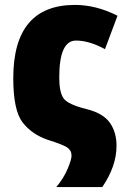

<svg xmlns="http://www.w3.org/2000/svg" viewBox="-20 -583 518 781"><path d="M285 -563Q34 -563 34 -265Q34 -134 72 -85Q110 -36 175 -14Q236 5 253.5 17Q271 29 271 50Q271 66 255 104Q239 142 209 178H396Q454 93 454 10Q454 -45 427 -83.5Q400 -122 333 -139Q256 -158 238.5 -183Q221 -208 221 -268Q221 -418 289 -418Q343 -418 407 -383L458 -519Q371 -563 285 -563Z"/></svg>

Font: Noto Sans Display SemiCondensed Black
Style: Regular
Weight: 900
Width: 4
Designer: Monotype Design Team
Foundry: Monotype Imaging Inc.
Version: Version 1.900